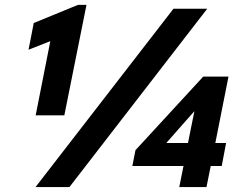

<svg xmlns="http://www.w3.org/2000/svg" viewBox="-20 -755 987 775"><path d="M183.1 -588.9 95.2 -554.2 116.2 -662.1 294.9 -735.4H329.1L239.7 -289.6H124ZM680.2 -719.7H816.4L260.3 0H123.5ZM720.7 -85H514.2L526.9 -148.9L800.3 -445.8H902.3L849.1 -177.7H892.6L875 -85H830.6L813.5 0H703.6ZM738.8 -177.7 750 -233.9 764.6 -305.2H763.7L652.8 -179.7V-177.7Z"/></svg>

Font: Reddit Sans Fudge ExBold Italic
Style: Regular
Weight: 800
Italic angle: -11.25°
Designer: Stephen Hutchings
Version: Version 1.013